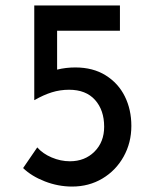

<svg xmlns="http://www.w3.org/2000/svg" viewBox="-20 -678 563 706"><path d="M463 -215Q463 -153 434.5 -102Q406 -51 356.5 -21.5Q307 8 245 8Q194 8 145 -11Q96 -30 65 -60L117 -136Q137 -113 170 -99Q203 -85 237 -85Q292 -85 327.5 -120.5Q363 -156 363 -212Q363 -273 329.5 -310.5Q296 -348 234 -348Q201 -348 170.5 -338.5Q140 -329 107 -310H106V-658H421V-565H190V-422Q222 -430 257 -430Q322 -430 368.5 -401Q415 -372 439 -323.5Q463 -275 463 -215Z"/></svg>

Font: Josefin Sans
Style: Regular
Weight: 400
Designer: Santiago Orozco
Foundry: Typemade
Version: Version 2.000